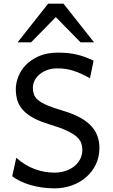

<svg xmlns="http://www.w3.org/2000/svg" viewBox="-20 -1011 614 1043"><path d="M468.8 -585.9Q442.4 -600.6 420.2 -610.6Q397.9 -620.6 377 -627.2Q356 -633.8 335 -636.7Q314 -639.6 290.5 -639.6Q261.2 -639.6 237.1 -630.9Q212.9 -622.1 195.3 -607.4Q177.7 -592.8 168.2 -573.7Q158.7 -554.7 158.7 -534.7Q158.7 -514.6 164.3 -498.3Q169.9 -481.9 187 -467.5Q204.1 -453.1 235.8 -439.2Q267.6 -425.3 319.8 -410.2Q368.2 -396 405.5 -377.2Q442.9 -358.4 468.3 -334Q493.7 -309.6 506.8 -278.3Q520 -247.1 520 -207.5Q520 -158.2 500.7 -117.9Q481.4 -77.6 448 -48.6Q414.6 -19.5 370.1 -3.7Q325.7 12.2 275.9 12.2Q240.7 12.2 207.3 7.3Q173.8 2.4 144.3 -6.3Q114.7 -15.1 89.8 -27.1Q64.9 -39.1 46.4 -53.7L68.4 -153.8Q117.2 -111.3 169.2 -92.3Q221.2 -73.2 275.9 -73.2Q305.2 -73.2 332.5 -81.5Q359.9 -89.8 380.9 -105.7Q401.9 -121.6 414.6 -144.8Q427.2 -168 427.2 -197.8Q427.2 -216.8 421.1 -234.1Q415 -251.5 396.5 -268.1Q377.9 -284.7 343.3 -301Q308.6 -317.4 251.5 -334.5Q194.3 -351.6 158.2 -372.1Q122.1 -392.6 101.6 -416.7Q81.1 -440.9 73.5 -468.5Q65.9 -496.1 65.9 -527.3Q65.9 -558.6 78.9 -593.3Q91.8 -627.9 119.6 -657.2Q147.5 -686.5 190.9 -705.8Q234.4 -725.1 295.4 -725.1Q323.7 -725.1 348.4 -722.7Q373 -720.2 396.2 -714.8Q419.4 -709.5 441.9 -701.2Q464.4 -692.9 488.3 -681.2ZM75.7 -781.2 241.7 -991.2H324.7L490.7 -781.2H417.5L283.2 -918L148.9 -781.2Z"/></svg>

Font: Andika Compact
Style: Regular
Weight: 400
Designer: Victor Gaultney, Annie Olsen, Julie Remington, Don Collingsworth, Eric Hays, Becca Hirsbrunner
Foundry: SIL International
Version: Version 5.000 ; LnSpcTght